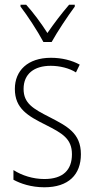

<svg xmlns="http://www.w3.org/2000/svg" viewBox="-20 -784 401 814"><path d="M164 -606H199C224 -651 266 -714 297 -756V-764H273C238 -723 210 -686 181 -644C155 -685 120 -732 91 -764H67V-756C95 -720 139 -653 164 -606ZM323 -130C323 -220 264 -249 191 -287C120 -323 80 -346 80 -407C80 -471 125 -505 195 -505C233 -505 274 -495 302 -477L318 -510C285 -528 243 -539 196 -539C97 -539 43 -484 43 -407C43 -323 99 -292 175 -254C244 -219 285 -196 285 -130C285 -64 248 -25 168 -25C120 -25 73 -40 37 -63V-22C66 -6 112 10 168 10C271 10 323 -44 323 -130Z"/></svg>

Font: Noto Sans Ethiopic Condensed ExtraLight
Style: Regular
Weight: 200
Width: 3
Designer: Monotype Design Team
Foundry: Monotype Imaging Inc.
Version: Version 2.102